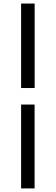

<svg xmlns="http://www.w3.org/2000/svg" viewBox="-20 -906 311 1071"><path d="M97.7 145V-322.8H172.9V145ZM97.7 -415V-886.2H173.3V-415Z"/></svg>

Font: Modern Antiqua
Style: Regular
Weight: 500
Version: Version 1.0